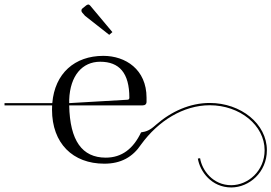

<svg xmlns="http://www.w3.org/2000/svg" viewBox="-195 -716 1200 849"><path d="M186 -692 170 -679C166 -676 165 -673 165 -669C165 -666 166 -664 168 -661L181 -646L288 -562L302 -574L204 -691C201 -694 199 -696 195 -696C192 -696 189 -694 186 -692ZM111 -260V-275C115 -382 169 -443 248 -443C332 -443 377 -394 377 -284C377 -278 374 -275.3 369 -275ZM111 -250H435C446 -250 453 -255 453 -266V-284C453 -409 360 -469 262 -469C135.1 -469 47.3 -391.5 36.2 -260H-175V-250H35.5C35.2 -243.8 35 -237.4 35 -231C35 -82 127 7.8 266.3 7.8C339.7 7.8 391.7 -21.3 429.1 -77.4C504.5 -181.2 615.5 -250.6 732.7 -250.6C865.3 -250.6 975.1 -162.1 975.1 -51.7C975.1 39.9 901.7 102.9 827.5 102.9C745.8 102.9 698.1 36.4 689.8 -16.4L679.9 -14.9C688.8 41.8 740.2 112.9 827.6 112.9C907.1 112.9 985.1 45.6 985.1 -51.8C985.1 -168.1 870.4 -260.7 732.5 -260.7C645.7 -260.7 562.7 -223.8 494.3 -163.9C467.7 -139.7 453 -134.3 428.8 -130.7C394.6 -58.8 344.3 -18.9 272.5 -18.9C168 -19 114 -94 111 -250Z"/></svg>

Font: FoglihtenNo04
Style: Regular
Weight: 500
Designer: gluk (gluksza@wp.pl)
Foundry: gluk (gluksza@wp.pl)
Version: Version 0.70